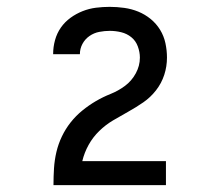

<svg xmlns="http://www.w3.org/2000/svg" viewBox="-20 -863 640 560"><path d="M136 -323V-324Q136 -348 137.5 -372Q139 -396 144.5 -419.5Q150 -443 160.5 -465Q171 -487 186 -506Q201 -525 220 -540.5Q239 -556 259.5 -568Q280 -580 302.5 -589Q325 -598 344.5 -612.5Q364 -627 376 -649Q388 -671 388 -695Q388 -711 382 -727.5Q376 -744 363 -754.5Q350 -765 333.5 -769Q317 -773 300 -773Q285 -773 269.5 -770Q254 -767 241 -758Q228 -749 220.5 -735Q213 -721 213 -705H135V-706Q135 -726 140.5 -746Q146 -766 157.5 -782.5Q169 -799 185.5 -811Q202 -823 221 -830.5Q240 -838 260 -840.5Q280 -843 300 -843Q321 -843 342.5 -840Q364 -837 383.5 -829Q403 -821 419.5 -807.5Q436 -794 447 -776Q458 -758 462.5 -737Q467 -716 467 -695Q467 -669 459 -644.5Q451 -620 435 -599.5Q419 -579 398 -564.5Q377 -550 354.5 -537.5Q332 -525 310 -512Q288 -499 269.5 -481Q251 -463 238.5 -440.5Q226 -418 220 -393H464V-323Z"/></svg>

Font: Nova Nerd Font
Style: Regular
Weight: 400
Designer: Belleve Invis
Foundry: Belleve Invis
Version: Version 24.1.4; ttfautohint (v1.8.4);Nerd Fonts 3.1.1